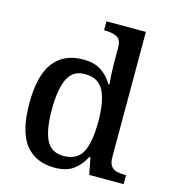

<svg xmlns="http://www.w3.org/2000/svg" viewBox="-113 -852 853 955"><g transform="rotate(15 313.0 -375.0)"><path d="M256 10Q157 10 104.5 -56.5Q52 -123 52 -267Q52 -412 104.5 -479.5Q157 -547 255 -547Q313 -547 349 -523Q385 -499 407 -461H413Q410 -487 408.5 -519Q407 -551 407 -575V-648Q407 -691 382.5 -702.5Q358 -714 325 -714H317V-760H520V-114Q520 -85 531.5 -70Q543 -55 561.5 -50.5Q580 -46 602 -46H609V0H432L415 -86H409Q387 -42 351 -16Q315 10 256 10ZM282 -58Q353 -58 380 -109.5Q407 -161 407 -268Q407 -370 380 -424.5Q353 -479 281 -479Q220 -479 194 -424.5Q168 -370 168 -267Q168 -162 194 -110Q220 -58 282 -58Z"/></g></svg>

Font: Noto Naskh Arabic Medium
Style: Regular
Weight: 500
Designer: Monotype Design Team, David Williams, Mohamad Dakak and Nizar Qandah
Foundry: Monotype Imaging Inc.
Version: Version 2.016